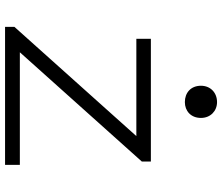

<svg xmlns="http://www.w3.org/2000/svg" viewBox="-78 -778 857 740"><g transform="rotate(90 350.0 -408.5)"><path d="M311 -755C311 -716 338 -693 374 -693C408 -693 435 -716 435 -755C435 -792 408 -817 374 -817C338 -817 311 -792 311 -755ZM84 -36V0H616V-57H182L603 -527V-562H130V-506H505Z"/></g></svg>

Font: Kawkab Mono Light
Style: Regular
Weight: 300
Monospace: yes
Designer: Abdullah Arif
Foundry: Abdullah Arif
Version: Version 1.000;PS 000.500;hotconv 1.0.88;makeotf.lib2.5.64775